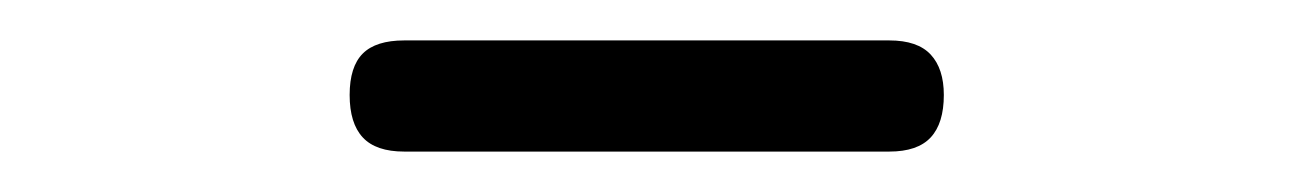

<svg xmlns="http://www.w3.org/2000/svg" viewBox="-20 -754 640 95"><path d="M180 -679Q166 -679 159.5 -686Q153 -693 153 -707Q153 -721 159.5 -727.5Q166 -734 180 -734H420Q434 -734 440.5 -727Q447 -720 447 -707Q447 -693 440.5 -686Q434 -679 420 -679Z"/></svg>

Font: Maple Mono NL ExtraLight
Style: Regular
Weight: 275
Monospace: yes
Designer: subframe7536
Version: Version 7.000